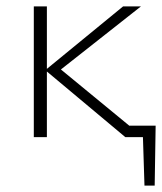

<svg xmlns="http://www.w3.org/2000/svg" viewBox="-20 -430 508 602"><path d="M433 152 427 -36H468L465 152ZM386 -36H456V0H386ZM373 0 122 -210 366 -410H422L153 -198V-227L429 0ZM86 0V-410H127V0Z"/></svg>

Font: Ysabeau Infant ExtraLight
Style: Regular
Weight: 250
Designer: Christian Thalmann (Catharsis Fonts)
Version: Version 2.001;gftools[0.9.30]; featfreeze: ss01,ss02,lnum